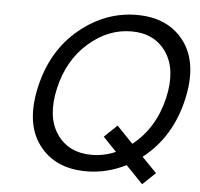

<svg xmlns="http://www.w3.org/2000/svg" viewBox="-55 -797 947 911"><g transform="rotate(5 418.5 -341.0)"><path d="M404 -60Q462 -60 518 -84L454 -151L515 -209L592 -129Q699 -214 733 -360Q764 -496 708.5 -578Q653 -660 542 -660Q431 -660 337.5 -578Q244 -496 213 -360Q182 -224 237.5 -142Q293 -60 404 -60ZM823 -360Q781 -177 646 -72L716 0L655 58L574 -26Q484 20 385 20Q235 20 159 -82.5Q83 -185 123 -360Q163 -535 287 -637.5Q411 -740 561 -740Q711 -740 787 -637.5Q863 -535 823 -360Z"/></g></svg>

Font: Miedinger
Style: Italic
Weight: 400
Italic angle: -13°
Version: Version 001.000